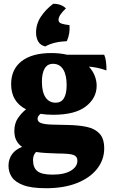

<svg xmlns="http://www.w3.org/2000/svg" viewBox="-20 -748 605 1017"><path d="M261 -140Q226 -140 195 -145Q179 -133 179 -119Q179 -102 199 -95.5Q219 -89 255.5 -88Q292 -87 341 -86Q396 -85 439 -76Q482 -67 507 -40.5Q532 -14 532 38Q532 98 494.5 146Q457 194 388 221.5Q319 249 224 249Q147 249 104 233Q61 217 43 190.5Q25 164 25 130Q25 96 43 70Q61 44 97 30Q78 17 67 -3.5Q56 -24 56 -54Q56 -94 74.5 -121.5Q93 -149 118 -169Q39 -209 39 -302Q39 -381 94.5 -424Q150 -467 252 -467Q297 -467 336 -458H532Q539 -442 541.5 -420.5Q544 -399 544 -375Q496 -392 451 -395Q472 -372 482 -346Q492 -320 492 -294Q492 -229 435 -184.5Q378 -140 261 -140ZM275 -204Q333 -204 333 -298Q333 -351 314.5 -380.5Q296 -410 261 -410Q231 -410 216.5 -385Q202 -360 202 -316Q202 -261 221 -232.5Q240 -204 275 -204ZM155 100Q155 140 178 158.5Q201 177 258 177Q321 177 355.5 156Q390 135 390 103Q390 81 370 73Q350 65 284 65Q255 64 226 62.5Q197 61 171 57Q161 68 158 78Q155 88 155 100ZM220 -502Q194 -508 182.5 -528Q171 -548 171 -575Q171 -621 196.5 -659.5Q222 -698 262 -728Q285 -728 302.5 -721Q320 -714 329 -703Q312 -688 301 -672Q290 -656 290 -643Q290 -629 304.5 -623.5Q319 -618 348 -615Q352 -570 334 -530Q264 -527 220 -502Z"/></svg>

Font: Vollkorn ExtraBold
Style: Regular
Weight: 800
Designer: Friedrich Althausen
Foundry: Friedrich Althausen
Version: Version 5.000; ttfautohint (v1.8.3)